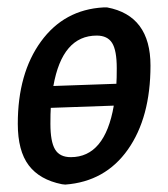

<svg xmlns="http://www.w3.org/2000/svg" viewBox="-20 -489 453 518"><path d="M259 -469H269Q386 -447 386 -312Q386 -172 325 -85.5Q264 1 156 9L147 8Q87 -4 57.5 -43Q28 -82 28 -155Q28 -291 90.5 -377Q153 -463 259 -469ZM241 -393Q148 -393 124 -257L294 -263Q295 -276 295 -305Q295 -353 282.5 -373Q270 -393 241 -393ZM116 -155Q116 -107 128.5 -86Q141 -65 171 -65Q263 -65 287 -204L117 -198Q116 -184 116 -155Z"/></svg>

Font: Alegreya Sans SC Medium
Style: Italic
Weight: 500
Italic angle: -7°
Designer: Juan Pablo del Peral
Foundry: Huerta Tipografica
Version: Version 2.007